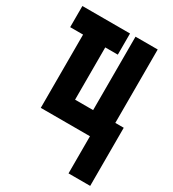

<svg xmlns="http://www.w3.org/2000/svg" viewBox="-185 -650 870 967"><g transform="rotate(30 250.0 -166.5)"><path d="M493 216V-122H444V-549H315V-122H210V-426H283V-549H6V-426H81V0H367V216Z"/></g></svg>

Font: Noto Sans Mono UI Condensed ExtraBold
Style: Regular
Weight: 800
Width: 3
Designer: Monotype Design team
Foundry: Monotype Imaging Inc.
Version: 1.000